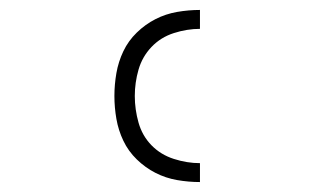

<svg xmlns="http://www.w3.org/2000/svg" viewBox="-20 -800 640 386"><path d="M382 -434Q359 -434 336 -438Q313 -442 292.5 -452.5Q272 -463 255 -479.5Q238 -496 228 -517Q218 -538 214 -561Q210 -584 210 -607Q210 -630 214 -653Q218 -676 228 -697Q238 -718 255 -734.5Q272 -751 292.5 -761.5Q313 -772 336 -776Q359 -780 382 -780V-742Q356 -742 329.5 -733.5Q303 -725 284.5 -705.5Q266 -686 258.5 -660Q251 -634 251 -607Q251 -580 258.5 -553.5Q266 -527 284.5 -508Q303 -489 329.5 -480.5Q356 -472 382 -472Z"/></svg>

Font: Iosevka Extralight Extended
Style: Regular
Weight: 200
Width: 7
Monospace: yes
Designer: Belleve Invis
Foundry: Belleve Invis
Version: Version 32.5.0; ttfautohint (v1.8.4)